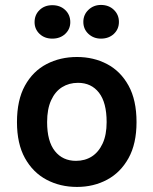

<svg xmlns="http://www.w3.org/2000/svg" viewBox="-20 -724 606 758"><path d="M284 14Q217.5 14 163.8 -14.5Q110 -43 78.5 -99.8Q47 -156.5 47 -242Q47 -329 78.5 -386Q110 -443 163.8 -471Q217.5 -499 284 -499Q349.5 -499 402.8 -471Q456 -443 487.5 -386Q519 -329 519 -242Q519 -156.5 487.5 -99.8Q456 -43 402.8 -14.5Q349.5 14 284 14ZM280 -89Q315.5 -89 342.5 -106.2Q369.5 -123.5 385.2 -157.5Q401 -191.5 401 -242Q401 -319 370.8 -358Q340.5 -397 288 -397Q252.5 -397 225 -379.8Q197.5 -362.5 181.8 -328Q166 -293.5 166 -242Q166 -166 196.8 -127.5Q227.5 -89 280 -89ZM378.5 -571.5Q349.5 -571.5 329.2 -590.2Q309 -609 309 -637.5Q309 -666 329.2 -685.2Q349.5 -704.5 378.5 -704.5Q409.5 -704.5 429.5 -685.2Q449.5 -666 449.5 -637.5Q449.5 -609 429.5 -590.2Q409.5 -571.5 378.5 -571.5ZM186.5 -571.5Q156 -571.5 136.2 -590.2Q116.5 -609 116.5 -636.5Q116.5 -665.5 136.2 -684.5Q156 -703.5 186.5 -703.5Q217.5 -703.5 237.5 -684.5Q257.5 -665.5 257.5 -636.5Q257.5 -609 237.5 -590.2Q217.5 -571.5 186.5 -571.5Z"/></svg>

Font: Karla ExtraLight
Style: Bold
Weight: 700
Version: Version 2.001